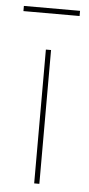

<svg xmlns="http://www.w3.org/2000/svg" viewBox="-51 -708 341 739"><g transform="rotate(5 120.0 -338.5)"><path d="M110 -517H130V0H110ZM11 -677H228V-657H11Z"/></g></svg>

Font: Gontserrat Thin
Style: Regular
Weight: 250
Designer: Julieta Ulanovsky
Foundry: Julieta Ulanovsky
Version: Version 6.001